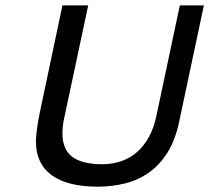

<svg xmlns="http://www.w3.org/2000/svg" viewBox="-20 -682 774 710"><path d="M645 -662.1H733.9L642.1 -230Q627.9 -163.6 599.4 -117.9Q570.8 -72.3 531.2 -44.2Q491.7 -16.1 443.1 -3.9Q394.5 8.3 341.3 8.3Q229.5 8.3 171.1 -34.2Q112.8 -76.7 112.8 -159.2Q112.8 -171.9 116.2 -200.9Q119.6 -230 127 -265.1L210.9 -662.1H306.2L217.8 -247.1Q213.9 -230 212.4 -215.1Q210.9 -200.2 210.9 -186.5Q211.9 -127.4 248.5 -101.1Q285.2 -74.7 357.9 -74.7Q397.5 -74.7 430.4 -86.7Q463.4 -98.6 488.5 -121.3Q513.7 -144 531.2 -176.5Q548.8 -209 557.6 -250Z"/></svg>

Font: PT Astra Sans
Style: Italic
Weight: 400
Italic angle: -16°
Designer: A.Korolkova, I. Chaeva
Foundry: ParaType Ltd
Version: Version 1.001; ttfautohint (v1.6)